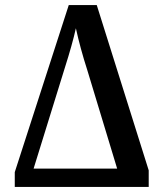

<svg xmlns="http://www.w3.org/2000/svg" viewBox="-20 -734 642 754"><path d="M38 -58 250 -714H360L564 -65V0H38ZM440 -72 323 -458Q295 -545 278 -623Q264 -560 235 -469L112 -72Z"/></svg>

Font: Noto Serif NarrowSemiBold
Style: Regular
Weight: 600
Width: 4
Designer: Monotype Design Team
Foundry: Monotype Imaging Inc.
Version: Version 1.001